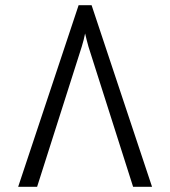

<svg xmlns="http://www.w3.org/2000/svg" viewBox="-20 -720 656 740"><path d="M50 0 283 -700H333L566 0H493L321 -540Q317.5 -552.5 314 -566.2Q310.5 -580 308 -591Q306 -580 302.5 -566.5Q299 -553 295 -540L123 0Z"/></svg>

Font: Overpass Mono Light Light
Style: Regular
Weight: 300
Monospace: yes
Version: Version 4.000